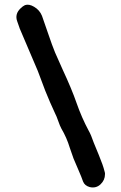

<svg xmlns="http://www.w3.org/2000/svg" viewBox="-20 -823 520 823"><path d="M428 -89Q431 -80 430 -76Q430 -51 411 -33Q392 -15 365 -21Q343 -27 336 -45Q330 -63 315.5 -96Q301 -129 295 -144Q288 -164 279 -190Q266 -233 243 -272Q237 -283 229.5 -304.5Q222 -326 217 -335Q194 -384 174 -434Q158 -476 142 -519Q124 -561 64 -702Q65 -700 54 -731Q42 -763 69 -788Q77 -796 87 -801Q104 -807 126 -794Q150 -780 160 -755Q167 -736 185.5 -681.5Q204 -627 216 -598Q226 -574 248 -526Q288 -440 308 -382Q330 -319 360 -263Q370 -246 382 -211Q386 -201 404 -157.5Q422 -114 428 -89Z"/></svg>

Font: LXGW WenKai & Jojoba
Style: Regular
Weight: 400
Designer: LXGW / Fontworks Inc.
Foundry: LXGW / Fontworks Inc.
Version: Version 1.501;January 22, 2025;FontCreator 15.0.0.2927 64-bi